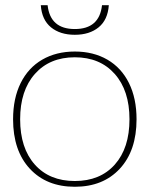

<svg xmlns="http://www.w3.org/2000/svg" viewBox="-20 -704 572 734"><path d="M136 -684H162Q172 -593 266 -593Q360 -593 370 -684H396Q392 -628 357 -599.5Q322 -571 266 -571Q210 -571 175 -599.5Q140 -628 136 -684ZM30 -248Q30 -328 59 -386.5Q88 -445 141.5 -476Q195 -507 266 -507Q337 -507 390.5 -476Q444 -445 473 -386.5Q502 -328 502 -248Q502 -128 438 -59Q374 10 266 10Q158 10 94 -59Q30 -128 30 -248ZM475 -248Q475 -358 418.5 -421.5Q362 -485 266 -485Q170 -485 113.5 -421.5Q57 -358 57 -248Q57 -138 113 -75Q169 -12 266 -12Q363 -12 419 -75Q475 -138 475 -248Z"/></svg>

Font: Trirong Thin
Style: Regular
Weight: 250
Designer: Katatrad Team
Foundry: CadsonDemak
Version: Version 1.001